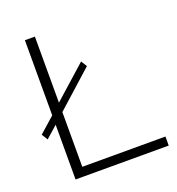

<svg xmlns="http://www.w3.org/2000/svg" viewBox="-129 -815 847 920"><g transform="rotate(-20 294.0 -355.0)"><path d="M100 0V-279L40 -226L21 -257L100 -327V-710H151V-373L318 -522L337 -492L151 -325V-46H575V0Z"/></g></svg>

Font: Oxford Sans
Style: Regular
Weight: 300
Designer: Matt McInerney, Pablo Impallari, Rodrigo Fuenzalida
Foundry: Matt McInerney, Pablo Impallari, Rodrigo Fuenzalida
Version: Version 3.000g; ttfautohint (v1.5) -l 8 -r 28 -G 28 -x 14 -D